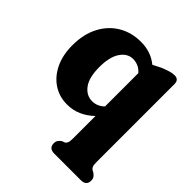

<svg xmlns="http://www.w3.org/2000/svg" viewBox="-193 -603 966 966"><g transform="rotate(45 289.5 -120.5)"><path d="M347 233Q308 233 308 197.5Q308 185 313.8 176.5Q319.5 168 330 161L344 156Q351.5 152 355.5 143Q359.5 134 359.5 111.5V-47.5Q329.5 -18.5 294 -2.8Q258.5 13 217.5 13Q161.5 13 118.2 -15.8Q75 -44.5 50.2 -96.2Q25.5 -148 25.5 -216.5Q25.5 -296 55.8 -353.8Q86 -411.5 138.5 -442.5Q191 -473.5 258 -473.5Q329 -473.5 379.5 -432L424 -454.5Q446.5 -463.5 464 -468.8Q481.5 -474 496.5 -474Q527 -474 527 -442V111.5Q527 134 531 142.8Q535 151.5 542.5 156L552.5 161Q563 168 568.8 176.5Q574.5 185 574.5 197.5Q574.5 233 536 233ZM199 -235.5Q199 -161.5 226.2 -124.8Q253.5 -88 295 -88Q331.5 -88 359.5 -115.5V-352.5Q344.5 -369.5 327 -377Q309.5 -384.5 291 -384.5Q251 -384.5 225 -346Q199 -307.5 199 -235.5Z"/></g></svg>

Font: Fraunces 72pt S100
Style: Bold
Weight: 700
Version: Version 1.000; ttfautohint (v1.8.3)